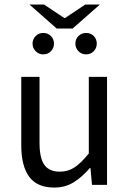

<svg xmlns="http://www.w3.org/2000/svg" viewBox="-20 -832 584 864"><path d="M224 12Q147.3 12 111.5 -36.5Q75.7 -85 75.7 -178V-486H157.9V-188.7Q157.9 -120.8 179.5 -90.2Q201.2 -59.5 249.3 -59.5Q286.4 -59.5 315.7 -79Q345 -98.5 379.6 -141.5V-486H461.7V0H394L387 -75.9H384.3Q350.8 -36.3 312.4 -12.2Q274 12 224 12ZM174.7 -587.3Q154.4 -587.3 140.5 -601.6Q126.5 -615.8 126.5 -635.5Q126.5 -656.1 140.5 -669.9Q154.4 -683.7 174.7 -683.7Q195.7 -683.7 209.3 -669.9Q222.9 -656.1 222.9 -635.5Q222.9 -615.8 209.3 -601.6Q195.7 -587.3 174.7 -587.3ZM367.3 -587.3Q347 -587.3 333.1 -601.6Q319.2 -615.8 319.2 -635.5Q319.2 -656.1 333.1 -669.9Q347 -683.7 367.3 -683.7Q388.3 -683.7 401.9 -669.9Q415.5 -656.1 415.5 -635.5Q415.5 -615.8 401.9 -601.6Q388.3 -587.3 367.3 -587.3ZM235.3 -703.5 112.6 -811.6H178.3L269 -751.1H273L363.8 -811.6H429.4L306.8 -703.5Z"/></svg>

Font: Source Sans 3
Style: Regular
Weight: 200
Designer: Paul D. Hunt
Foundry: Adobe
Version: Version 3.046;hotconv 1.0.118;makeotfexe 2.5.65603